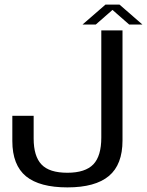

<svg xmlns="http://www.w3.org/2000/svg" viewBox="-20 -807 638 833"><path d="M272.5 6C353 6 413 -10.5 452.5 -43.5C492 -76.5 511.5 -128 511.5 -197.5V-675H419.5V-210C419.5 -157 408 -118 385 -94C362 -70 324.5 -57.5 272.5 -57.5C220 -57.5 182.5 -69.5 160 -93.5C137.5 -117 126 -155 126 -206V-304.5H33.5V-195C33.5 -125.5 53.5 -74.5 93 -42C132.5 -10 192.5 6 272.5 6ZM338 -700.5H395.5L468 -764L540.5 -700.5H598L498.5 -787H437.5Z"/></svg>

Font: Anybody
Style: Regular
Weight: 400
Designer: Tyler Finck
Foundry: Etcetera Type Company
Version: Version 1.110